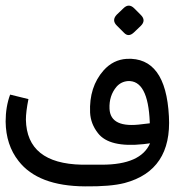

<svg xmlns="http://www.w3.org/2000/svg" viewBox="-78 -662 621 682"><path d="M398.8 -632.4 422.3 -608.8Q441.6 -589.6 422.3 -570.3L397.7 -546.8Q378.4 -528.6 362.4 -545.7L337.8 -570.3Q317.5 -589.6 336.7 -609.9L360.3 -632.4Q379.5 -651.6 398.8 -632.4ZM428 -221 454 -224V-228Q448 -378 376 -374Q352 -372 336 -354Q309 -322 311 -276Q314 -205 428 -221ZM522 -249Q533 -57 365 -12Q315 1 224 0Q57 -1 -12 -90Q-57 -147 -58 -230Q-58 -283 -42 -326L23 -310Q14 -265 14 -237Q17 -81 213 -77Q231 -77 284 -77Q422 -77 455 -153L432 -150Q310 -137 270 -189Q244 -222 242 -262Q238 -353 290 -412Q324 -450 372 -453Q511 -460 522 -249Z"/></svg>

Font: Vazir Code FD
Style: Code-FD
Weight: 400
Foundry: DejaVu fonts team - Redesigned by Saber Rastikerdar
Version: Version 1.1.2